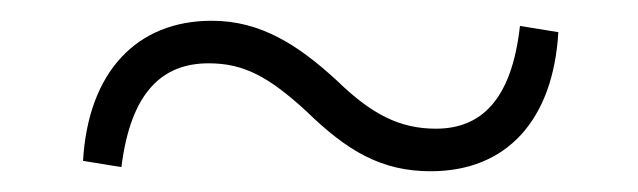

<svg xmlns="http://www.w3.org/2000/svg" viewBox="-20 -465 615 185"><path d="M305 -387C267 -422 231 -445 184 -445C112 -445 65 -396 60 -310L97 -304C106 -377 137 -404 181 -404C215 -404 239 -391 275 -358C315 -319 348 -300 395 -300C468 -300 513 -349 518 -434L481 -440C473 -368 443 -341 400 -341C365 -341 338 -355 305 -387Z"/></svg>

Font: Noto Serif JP Light
Style: Regular
Weight: 300
Designer: Ryoko NISHIZUKA 西塚涼子 (kana & ideographs); Frank Grießhammer (Latin, Greek & Cyrillic); Wenlong ZHANG 张文龙 (bopomofo); San
Foundry: Adobe
Version: Version 2.001;hotconv 1.1.0;makeotfexe 2.6.0